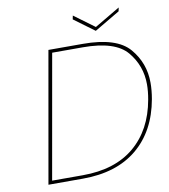

<svg xmlns="http://www.w3.org/2000/svg" viewBox="-93 -939 897 1018"><g transform="rotate(-10 356.0 -430.5)"><path d="M611 -841 474 -760 364 -841 368 -861 478 -780 615 -861ZM394 -704Q576 -704 644 -624.5Q712 -545 712 -439Q712 -398 704 -352Q674 -184 563 -92Q452 0 270 0H85L209 -704ZM273 -18Q447 -18 551.5 -106Q656 -194 684 -352Q692 -396 692 -434Q692 -534 628.5 -610Q565 -686 391 -686H226L108 -18Z"/></g></svg>

Font: Fz Poppins Thin
Style: Italic
Weight: 100
Italic angle: -10°
Designer: Ninad Kale (Devanagari), Jonny Pinhorn (Latin)
Foundry: Indian Type Foundry
Version: Vit hóa bi Vntype.Com & FontZin.Com